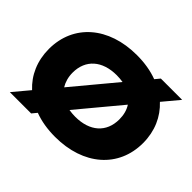

<svg xmlns="http://www.w3.org/2000/svg" viewBox="-165 -1025 1300 1300"><g transform="rotate(45 485.0 -375.0)"><path d="M54 19H258L287 -16C345 6 412 17 485 17C755 17 936 -140 936 -375C936 -489 893 -584 819 -653L916 -769H712L683 -734C625 -756 558 -767 485 -767C215 -767 34 -610 34 -375C34 -261 77 -165 151 -97ZM261 -375C261 -499 347 -574 485 -574C506 -574 527 -572 545 -569L291 -264C272 -295 261 -332 261 -375ZM485 -176C464 -176 444 -178 425 -181L679 -486C699 -455 709 -418 709 -375C709 -251 624 -176 485 -176Z"/></g></svg>

Font: Bounded ExtBd
Style: Regular
Weight: 800
Designer: Vlad Churkin
Version: Version 3.0